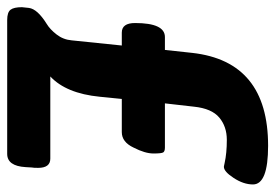

<svg xmlns="http://www.w3.org/2000/svg" viewBox="-134 -614 748 521"><g transform="rotate(90 239.5 -354.0)"><path d="M248 -311 242 -251Q233 -160 187 -117H410Q435 -117 435 -84Q435 -71 434 -67L433 -50Q430 0 397 0H34Q13 0 6 -9Q-1 -18 -1 -40L1 -59Q4 -82 44 -107Q59 -116 73 -134Q87 -152 89 -175L103 -311H68Q42 -311 42 -347Q42 -428 80 -428H115L123 -502Q146 -708 375 -708Q480 -708 480 -667Q480 -641 462 -614Q445 -588 432 -588Q431 -588 429 -588.5Q427 -589 422 -590Q395 -596 359 -596Q323 -596 298.5 -575.5Q274 -555 269 -507L260 -428H380Q390 -428 393 -423.5Q396 -419 396 -397Q396 -374 380 -343Q365 -311 338 -311Z"/></g></svg>

Font: AsCom
Style: Bold Italic
Weight: 700
Italic angle: -48°
Designer: AsCom
Foundry: AsCom
Version: Version 1.001